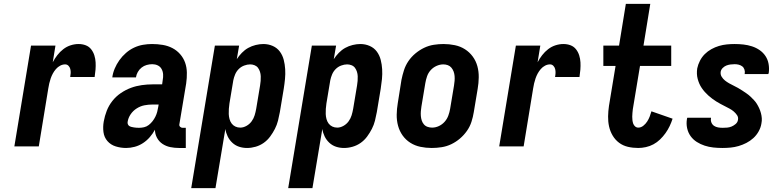

<svg xmlns="http://www.w3.org/2000/svg" viewBox="-20 -755 4040 990"><path d="M54 0 140 -520H266L252 -434Q262 -453 275.5 -470.5Q289 -488 306.5 -501.5Q324 -515 344.5 -521.5Q365 -528 385 -528Q405 -528 422 -521.5Q439 -515 450 -501Q461 -487 466.5 -469.5Q472 -452 473 -433.5Q474 -415 472.5 -396Q471 -377 468 -358H342Q344 -368 344.5 -378.5Q345 -389 342.5 -399Q340 -409 333 -416Q326 -423 316 -423Q303 -423 290.5 -416.5Q278 -410 268.5 -399Q259 -388 252.5 -376Q246 -364 241.5 -351Q237 -338 234 -325Q231 -312 229 -299L180 0Z M630 8Q603 8 577 0Q551 -8 534 -27.5Q517 -47 513.5 -74Q510 -101 515 -129Q520 -157 530.5 -184Q541 -211 559.5 -234.5Q578 -258 603 -275Q628 -292 655 -302Q682 -312 710.5 -316Q739 -320 766 -320H816L819 -342Q822 -357 821 -372Q820 -387 813 -399.5Q806 -412 793 -418Q780 -424 765 -424Q751 -424 736.5 -420Q722 -416 710 -406.5Q698 -397 690.5 -383.5Q683 -370 681 -356H559Q562 -379 571.5 -401.5Q581 -424 595.5 -444.5Q610 -465 629.5 -482Q649 -499 671.5 -509.5Q694 -520 717.5 -524Q741 -528 764 -528Q792 -528 819 -523.5Q846 -519 869 -507Q892 -495 909 -475.5Q926 -456 934.5 -432Q943 -408 943.5 -380.5Q944 -353 940 -325L905 -115Q903 -107 908.5 -101.5Q914 -96 921 -96H938V8H903Q880 8 858 3.5Q836 -1 818 -13Q800 -25 789.5 -44.5Q779 -64 779 -86Q768 -66 752.5 -48Q737 -30 717 -17Q697 -4 674.5 2Q652 8 630 8ZM697 -96Q710 -96 723 -99Q736 -102 747 -110.5Q758 -119 766.5 -130Q775 -141 781 -153Q787 -165 790.5 -178Q794 -191 796 -204L798 -216H765Q745 -216 724.5 -212Q704 -208 685 -196Q666 -184 653.5 -165.5Q641 -147 638 -126Q637 -120 639.5 -114Q642 -108 647 -105Q652 -102 658 -100.5Q664 -99 670.5 -98Q677 -97 683.5 -96.5Q690 -96 697 -96Z M966 215 1088 -520H1213L1201 -450Q1212 -467 1227 -482.5Q1242 -498 1260 -508Q1278 -518 1298.5 -523Q1319 -528 1338 -528Q1364 -528 1386.5 -518Q1409 -508 1423 -489Q1437 -470 1443 -446.5Q1449 -423 1450.5 -398Q1452 -373 1449.5 -347.5Q1447 -322 1443 -297L1423 -177Q1419 -155 1413.5 -133Q1408 -111 1397.5 -90.5Q1387 -70 1373 -51Q1359 -32 1340 -18.5Q1321 -5 1298.5 1.5Q1276 8 1254 8Q1232 8 1212.5 1.5Q1193 -5 1178 -19Q1163 -33 1154 -51.5Q1145 -70 1142 -90L1091 215ZM1219 -97Q1235 -97 1251 -106Q1267 -115 1277.5 -129.5Q1288 -144 1293 -160.5Q1298 -177 1301 -194L1321 -314Q1323 -326 1324 -338Q1325 -350 1324.5 -362Q1324 -374 1320.5 -385Q1317 -396 1310.5 -405Q1304 -414 1293 -418.5Q1282 -423 1270 -423Q1255 -423 1239 -417Q1223 -411 1211 -399Q1199 -387 1192.5 -371.5Q1186 -356 1183 -341L1163 -221Q1161 -207 1160 -193.5Q1159 -180 1159.5 -167Q1160 -154 1163.5 -141Q1167 -128 1174.5 -118Q1182 -108 1193.5 -102.5Q1205 -97 1219 -97Z M1466 215 1588 -520H1713L1701 -450Q1712 -467 1727 -482.5Q1742 -498 1760 -508Q1778 -518 1798.5 -523Q1819 -528 1838 -528Q1864 -528 1886.5 -518Q1909 -508 1923 -489Q1937 -470 1943 -446.5Q1949 -423 1950.5 -398Q1952 -373 1949.5 -347.5Q1947 -322 1943 -297L1923 -177Q1919 -155 1913.5 -133Q1908 -111 1897.5 -90.5Q1887 -70 1873 -51Q1859 -32 1840 -18.5Q1821 -5 1798.5 1.5Q1776 8 1754 8Q1732 8 1712.5 1.5Q1693 -5 1678 -19Q1663 -33 1654 -51.5Q1645 -70 1642 -90L1591 215ZM1719 -97Q1735 -97 1751 -106Q1767 -115 1777.5 -129.5Q1788 -144 1793 -160.5Q1798 -177 1801 -194L1821 -314Q1823 -326 1824 -338Q1825 -350 1824.5 -362Q1824 -374 1820.5 -385Q1817 -396 1810.5 -405Q1804 -414 1793 -418.5Q1782 -423 1770 -423Q1755 -423 1739 -417Q1723 -411 1711 -399Q1699 -387 1692.5 -371.5Q1686 -356 1683 -341L1663 -221Q1661 -207 1660 -193.5Q1659 -180 1659.5 -167Q1660 -154 1663.5 -141Q1667 -128 1674.5 -118Q1682 -108 1693.5 -102.5Q1705 -97 1719 -97Z M2206 8Q2176 8 2147.5 2Q2119 -4 2095.5 -19Q2072 -34 2056 -56.5Q2040 -79 2032.5 -106.5Q2025 -134 2025.5 -164Q2026 -194 2031 -223L2050 -343Q2055 -368 2063 -393Q2071 -418 2086 -440Q2101 -462 2122 -479.5Q2143 -497 2167 -508.5Q2191 -520 2216.5 -524Q2242 -528 2267 -528Q2297 -528 2325.5 -522Q2354 -516 2377.5 -501Q2401 -486 2417.5 -463.5Q2434 -441 2441.5 -413.5Q2449 -386 2448.5 -356Q2448 -326 2443 -297L2423 -177Q2419 -152 2411 -127Q2403 -102 2387.5 -80Q2372 -58 2351.5 -40.5Q2331 -23 2307 -11.5Q2283 0 2257 4Q2231 8 2206 8ZM2208 -97Q2226 -97 2243 -105Q2260 -113 2272.5 -127Q2285 -141 2291.5 -158.5Q2298 -176 2301 -194L2321 -314Q2323 -326 2324 -338.5Q2325 -351 2324 -363Q2323 -375 2319 -386Q2315 -397 2307.5 -406Q2300 -415 2289 -419Q2278 -423 2266 -423Q2248 -423 2230.5 -415Q2213 -407 2200.5 -393Q2188 -379 2182 -361.5Q2176 -344 2173 -326L2153 -206Q2151 -194 2150 -181.5Q2149 -169 2150 -157Q2151 -145 2154.5 -134Q2158 -123 2165.5 -114Q2173 -105 2184.5 -101Q2196 -97 2208 -97Z M2554 0 2640 -520H2766L2752 -434Q2762 -453 2775.5 -470.5Q2789 -488 2806.5 -501.5Q2824 -515 2844.5 -521.5Q2865 -528 2885 -528Q2905 -528 2922 -521.5Q2939 -515 2950 -501Q2961 -487 2966.5 -469.5Q2972 -452 2973 -433.5Q2974 -415 2972.5 -396Q2971 -377 2968 -358H2842Q2844 -368 2844.5 -378.5Q2845 -389 2842.5 -399Q2840 -409 2833 -416Q2826 -423 2816 -423Q2803 -423 2790.5 -416.5Q2778 -410 2768.5 -399Q2759 -388 2752.5 -376Q2746 -364 2741.5 -351Q2737 -338 2734 -325Q2731 -312 2729 -299L2680 0Z M3271 8Q3243 8 3217.5 2Q3192 -4 3172 -19Q3152 -34 3139 -56Q3126 -78 3120.5 -103Q3115 -128 3115.5 -155Q3116 -182 3120 -209L3154 -415H3091V-520H3172L3207 -735H3333L3298 -520H3441V-415H3280L3243 -192Q3242 -182 3241 -172.5Q3240 -163 3240 -153.5Q3240 -144 3241 -135Q3242 -126 3245 -117.5Q3248 -109 3255 -103Q3262 -97 3271 -97Q3285 -97 3297 -106.5Q3309 -116 3317 -128.5Q3325 -141 3330 -154Q3335 -167 3339 -181L3448 -143Q3442 -124 3433 -105Q3424 -86 3411.5 -68.5Q3399 -51 3383.5 -36Q3368 -21 3349.5 -11Q3331 -1 3310.5 3.5Q3290 8 3271 8Z M3705 8Q3681 8 3658 5.5Q3635 3 3613.5 -4Q3592 -11 3573 -23Q3554 -35 3541 -53Q3528 -71 3523 -94Q3518 -117 3522 -141Q3522 -142 3522.5 -144Q3523 -146 3524 -148H3646V-145Q3644 -133 3648.5 -122.5Q3653 -112 3662 -106Q3671 -100 3682.5 -98Q3694 -96 3706 -96Q3718 -96 3729.5 -97Q3741 -98 3752 -102.5Q3763 -107 3773 -115.5Q3783 -124 3785 -136Q3788 -150 3780.5 -161Q3773 -172 3763 -180.5Q3753 -189 3741.5 -195Q3730 -201 3718.5 -207Q3707 -213 3695.5 -219Q3684 -225 3673 -232Q3662 -239 3652 -246.5Q3642 -254 3632.5 -262.5Q3623 -271 3614.5 -280.5Q3606 -290 3598.5 -301Q3591 -312 3586 -323.5Q3581 -335 3577.5 -348Q3574 -361 3573.5 -374.5Q3573 -388 3575 -402Q3579 -422 3589 -441.5Q3599 -461 3614 -476Q3629 -491 3648 -501.5Q3667 -512 3687 -518Q3707 -524 3727.5 -526Q3748 -528 3768 -528Q3791 -528 3813.5 -525.5Q3836 -523 3857.5 -516Q3879 -509 3897 -496.5Q3915 -484 3927 -466Q3939 -448 3943 -425.5Q3947 -403 3944 -380Q3943 -378 3943 -376.5Q3943 -375 3941 -373H3819L3820 -375Q3822 -386 3818.5 -396.5Q3815 -407 3807 -413Q3799 -419 3789 -421.5Q3779 -424 3768 -424Q3757 -424 3746 -422.5Q3735 -421 3725 -417Q3715 -413 3706.5 -404.5Q3698 -396 3696 -385Q3694 -371 3701 -359.5Q3708 -348 3718 -340Q3728 -332 3739.5 -325.5Q3751 -319 3762.5 -313.5Q3774 -308 3785.5 -301.5Q3797 -295 3807.5 -288Q3818 -281 3829 -273.5Q3840 -266 3849 -257.5Q3858 -249 3867 -239.5Q3876 -230 3882.5 -219.5Q3889 -209 3894.5 -197Q3900 -185 3903.5 -172Q3907 -159 3908 -145.5Q3909 -132 3906 -118Q3903 -98 3892 -78Q3881 -58 3864.5 -43Q3848 -28 3828.5 -18Q3809 -8 3788.5 -2Q3768 4 3747 6Q3726 8 3705 8Z"/></svg>

Font: Iosevka SS18 Extrabold
Style: Italic
Weight: 800
Italic angle: -9°
Monospace: yes
Designer: Belleve Invis
Foundry: Belleve Invis
Version: Version 25.1.1; ttfautohint (v1.8.4)